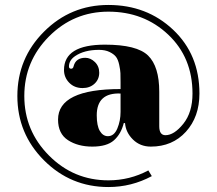

<svg xmlns="http://www.w3.org/2000/svg" viewBox="-20 -630 874 774"><path d="M756 -253Q756 -398 658 -490.5Q560 -583 417 -583Q277 -583 177.5 -483Q78 -383 78 -243Q78 -103 177.5 -3Q277 97 417 97Q503 97 578 57L592 80Q510 124 417 124Q265 124 157.5 16.5Q50 -91 50 -243Q50 -395 157.5 -502.5Q265 -610 417 -610Q572 -610 678 -510Q784 -410 784 -253Q784 -159 729.5 -99Q675 -39 588 -39Q545 -39 516 -67.5Q487 -96 484 -134H479Q468 -90 439.5 -64.5Q411 -39 352 -39Q294 -39 254 -65Q214 -91 214 -148Q214 -271 466 -271V-298Q466 -322 465.5 -335Q465 -348 460.5 -369Q456 -390 447.5 -401Q439 -412 421.5 -420.5Q404 -429 379 -429Q320 -429 283 -404Q258 -387 258 -362Q258 -353 267 -353Q275 -353 277 -364Q286 -397 324 -397Q345 -397 362.5 -380Q380 -363 380 -337Q380 -310 361 -292.5Q342 -275 313 -275Q280 -275 259 -296.5Q238 -318 238 -348Q238 -450 403 -450Q532 -450 577 -406Q622 -362 622 -260V-121Q622 -85 647 -85Q682 -85 719 -131Q756 -177 756 -253ZM466 -179V-253Q370 -257 370 -165Q370 -123 382.5 -102Q395 -81 415 -81Q440 -81 453 -112Q466 -143 466 -179Z"/></svg>

Font: Elsie Swash Caps Black
Style: Regular
Weight: 900
Designer: Alejandro Inler
Foundry: Alejandro Inler
Version: 1.001